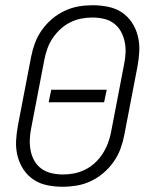

<svg xmlns="http://www.w3.org/2000/svg" viewBox="-20 -702 590 734"><path d="M219 12Q189 12 160 6Q131 0 108 -15.5Q85 -31 69.5 -54.5Q54 -78 47 -106Q40 -134 41.5 -164Q43 -194 49 -225L99 -485Q104 -511 113.5 -537Q123 -563 140 -587Q157 -611 179.5 -630Q202 -649 228 -661Q254 -673 280.5 -677.5Q307 -682 334 -682Q364 -682 393.5 -676Q423 -670 446 -654.5Q469 -639 484.5 -615.5Q500 -592 507 -564Q514 -536 512.5 -506Q511 -476 505 -445L455 -185Q450 -159 440.5 -133Q431 -107 414 -83Q397 -59 374.5 -40Q352 -21 326 -9Q300 3 273 7.5Q246 12 219 12ZM221 -35Q242 -35 263 -39Q284 -43 304.5 -53Q325 -63 342 -78.5Q359 -94 371.5 -113Q384 -132 392 -153Q400 -174 404 -194L454 -454Q459 -477 460 -499.5Q461 -522 456.5 -543Q452 -564 442 -582Q432 -600 415.5 -612.5Q399 -625 377.5 -630Q356 -635 333 -635Q312 -635 291 -631Q270 -627 249.5 -617Q229 -607 212 -591.5Q195 -576 182 -557Q169 -538 161.5 -517Q154 -496 150 -476L100 -216Q95 -193 94 -170.5Q93 -148 97 -127Q101 -106 111 -88Q121 -70 138 -57.5Q155 -45 176.5 -40Q198 -35 221 -35ZM378 -311H166L176 -359H388Z"/></svg>

Font: Lode Dark
Style: Italic
Weight: 400
Italic angle: -11°
Monospace: yes
Designer: Belleve Invis
Foundry: Belleve Invis
Version: Version 29.2.0; ttfautohint (v1.8.3)